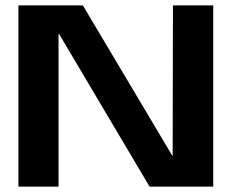

<svg xmlns="http://www.w3.org/2000/svg" viewBox="-20 -695 889 715"><path d="M48.5 0H198V-568.5H200L537 0H774V-675H624L623 -114.5H622L288.5 -675H48.5Z"/></svg>

Font: Anybody SemiExpanded SemiBold
Style: Regular
Weight: 600
Width: 6
Designer: Tyler Finck
Foundry: Etcetera Type Company
Version: Version 1.113;gftools[0.9.25]